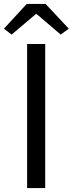

<svg xmlns="http://www.w3.org/2000/svg" viewBox="-37 -957 370 977"><path d="M101 0H193V-733H101ZM22 -781 145 -885H150L272 -781L313 -811L195 -937H99L-17 -811Z"/></svg>

Font: Noto Sans Mono CJK SC
Style: Regular
Weight: 400
Designer: Ryoko NISHIZUKA 西塚涼子 (kana, bopomofo & ideographs); Paul D. Hunt (Latin, Greek & Cyrillic); Sandoll Communications 산돌커뮤니
Foundry: Adobe
Version: Version 2.004;hotconv 1.0.118;makeotfexe 2.5.65603